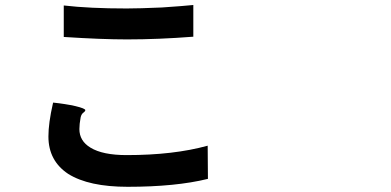

<svg xmlns="http://www.w3.org/2000/svg" viewBox="-20 -715 1540 757"><path d="M483.4 21.5Q330.1 21.5 249 -29.3Q170.9 -81.1 170.9 -176.8Q170.9 -229.5 188.5 -306.6Q189.5 -309.6 189.5 -310.5Q236.3 -305.7 276.4 -296.9Q317.4 -287.1 316.4 -280.3Q315.4 -275.4 309.6 -271.5Q300.8 -265.6 297.9 -252Q293 -225.6 293 -206.1Q293 -159.2 336.9 -132.8Q384.8 -103.5 479.5 -103.5Q665 -103.5 798.8 -140.6L799.8 -9.8Q672.9 21.5 483.4 21.5ZM480.5 -559.6Q379.9 -559.6 231.4 -569.3V-693.4Q333 -681.6 479.5 -681.6Q528.3 -681.6 618.2 -685.5Q705.1 -691.4 742.2 -695.3V-570.3Q604.5 -559.6 480.5 -559.6Z"/></svg>

Font: Bpmf GenSeki Gothic B
Style: B
Weight: 700
Foundry: But Ko
Version: Version 1.320